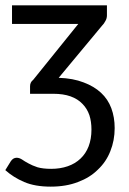

<svg xmlns="http://www.w3.org/2000/svg" viewBox="-24 -527 487 727"><path d="M198.2 -232.4Q252.9 -230.5 293 -214.8Q332 -200.2 358.4 -175.8Q384.8 -151.4 397.5 -117.2Q410.2 -83 410.2 -42Q410.2 4.9 393.6 45.9Q377.9 85.9 346.7 115.2Q316.4 145.5 271.5 162.1Q226.6 179.7 168 179.7Q108.4 179.7 67.4 162.1Q26.4 144.5 -3.9 117.2Q2.9 106.4 16.6 84Q25.4 70.3 39.1 70.3Q48.8 70.3 59.6 77.1Q69.3 84 84 91.8Q97.7 99.6 118.2 106.4Q138.7 112.3 169.9 112.3Q204.1 112.3 232.4 102.5Q260.7 92.8 281.2 73.2Q300.8 54.7 311.5 27.3Q322.3 -1 322.3 -36.1Q322.3 -66.4 314.5 -90.8Q305.7 -116.2 288.1 -133.8Q270.5 -152.3 243.2 -162.1Q215.8 -171.9 177.7 -171.9Q148.4 -171.9 89.8 -171.9Q89.8 -178.7 89.8 -200.2Q89.8 -215.8 101.6 -224.6Q159.2 -295.9 272.5 -436.5Q210 -436.5 21.5 -436.5Q21.5 -454.1 21.5 -506.8Q111.3 -506.8 380.9 -506.8Q380.9 -497.1 380.9 -468.8Q380.9 -457 375 -447.3Q370.1 -437.5 362.3 -429.7Q307.6 -363.3 198.2 -232.4Z"/></svg>

Font: Lato
Style: Regular
Weight: 400
Designer: Lukasz Dziedzic with Adam Twardoch and Botio Nikoltchev
Version: Version 2.015; 2015-08-06; http://www.latofonts.com/